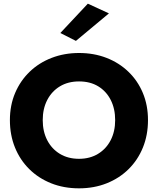

<svg xmlns="http://www.w3.org/2000/svg" viewBox="-20 -1005 861 1047"><path d="M213 -350Q213 -412 237.5 -459.5Q262 -507 306.5 -534Q351 -561 411 -561Q472 -561 516 -534Q560 -507 584 -459.5Q608 -412 608 -350Q608 -288 583.5 -240.5Q559 -193 514.5 -166Q470 -139 411 -139Q351 -139 306.5 -166Q262 -193 237.5 -240.5Q213 -288 213 -350ZM34 -350Q34 -269 61.5 -201Q89 -133 139.5 -83Q190 -33 259 -5.5Q328 22 411 22Q493 22 562 -5.5Q631 -33 681.5 -83Q732 -133 759.5 -201Q787 -269 787 -350Q787 -431 759 -498Q731 -565 680 -614Q629 -663 560.5 -689.5Q492 -716 411 -716Q331 -716 262 -689.5Q193 -663 142 -614Q91 -565 62.5 -498Q34 -431 34 -350ZM574 -932 459 -985 309 -825 394 -782Z"/></svg>

Font: Glinicke Jost Bold
Style: Bold
Weight: 700
Version: Version 3.710